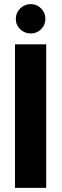

<svg xmlns="http://www.w3.org/2000/svg" viewBox="-20 -915 300 935"><path d="M57 -823Q57 -853 78.5 -874Q100 -895 130 -895Q159 -895 180 -874Q201 -853 201 -823Q201 -793 180 -772.5Q159 -752 130 -752Q100 -752 78.5 -772.5Q57 -793 57 -823ZM53 -699H205V0H53Z"/></svg>

Font: Prompt SemiBold
Style: Regular
Weight: 600
Designer: Katatrad Team
Foundry: CadsonDemak
Version: Version 1.001